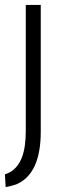

<svg xmlns="http://www.w3.org/2000/svg" viewBox="-35 -554 253 782"><path d="M131 -18Q131 155 31 197Q11 204 -12 208L-15 156Q-4 153 8 146Q39 127 54.5 86.5Q70 46 70 -21V-534H131Z"/></svg>

Font: Georama Light
Style: Regular
Weight: 300
Designer: Jean-Baptiste Levee
Foundry: Production Type
Version: Version 1.000